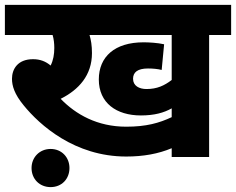

<svg xmlns="http://www.w3.org/2000/svg" viewBox="-20 -642 965 785"><path d="M835 -499H925V-622H0V-499H195C200 -483 202 -464 202 -446C202 -420 198 -396 187 -374C167 -391 144 -400 115 -400C52 -400 29 -359 29 -320C29 -291 39 -257 77 -211C142 -131 285 -2 496 -2C566 -2 627 -13 682 -36V0H835ZM579 -278C549 -278 524 -291 524 -320C524 -346 542 -362 585 -362C605 -362 626 -360 641 -356L651 -461C624 -467 589 -469 567 -469C449 -469 384 -410 384 -317C384 -221 456 -170 556 -170C611 -170 650 -181 682 -199V-163C631 -139 578 -124 496 -124C378 -124 290 -174 228 -238C302 -275 356 -334 356 -425C356 -456 352 -479 346 -499H682V-315C652 -292 622 -278 579 -278ZM109 45C109 90 142 123 187 123C232 123 264 90 264 45C264 1 232 -33 187 -33C142 -33 109 1 109 45Z"/></svg>

Font: Noto Sans Devanagari UI ExtraBold
Style: Regular
Weight: 800
Designer: Jelle Bosma - Monotype Design Team
Foundry: Monotype Imaging Inc.
Version: Version 2.003